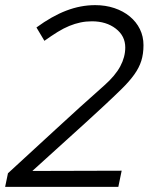

<svg xmlns="http://www.w3.org/2000/svg" viewBox="-24 -728 582 748"><path d="M-4 0Q-1 -14 1.5 -26.5Q4 -39 7 -53Q101 -139 193.5 -224.5Q286 -310 382 -395Q425 -433 444.5 -469.5Q464 -506 464 -543Q464 -588 427 -616.5Q390 -645 334 -645Q311 -645 289.5 -640.5Q268 -636 246 -627Q224 -618 200.5 -603.5Q177 -589 149 -569Q141 -582 133.5 -595Q126 -608 118 -621Q178 -665 234 -686.5Q290 -708 347 -708Q387 -708 421.5 -696.5Q456 -685 481.5 -664Q507 -643 521 -614.5Q535 -586 535 -552Q535 -518 526.5 -491Q518 -464 499 -437.5Q480 -411 450 -381.5Q420 -352 378 -313Q309 -249 240 -187Q171 -125 102 -62Q190 -62 276 -62.5Q362 -63 450 -63Q447 -47 443.5 -31.5Q440 -16 437 0Z"/></svg>

Font: Rosa Sans Light
Style: Italic
Weight: 300
Italic angle: -12°
Designer: Pentagram / MCKL
Foundry: Pentagram / MCKL
Version: Version 1.005;September 16, 2019;FontCreator 11.5.0.2425 64-